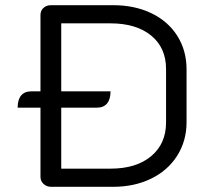

<svg xmlns="http://www.w3.org/2000/svg" viewBox="-20 -720 804 740"><path d="M699 -453V-249Q699 -177 663 -120Q627 -63 562.5 -31.5Q498 0 416 0H177Q160 0 148 -11Q136 -22 136 -38V-305H48Q48 -336 61.5 -352Q75 -368 101 -368H136V-662Q136 -679 147.5 -689.5Q159 -700 177 -700H416Q499 -700 563.5 -669Q628 -638 663.5 -581.5Q699 -525 699 -453ZM620 -454Q620 -536 562.5 -583Q505 -630 406 -630H216V-368H406Q406 -337 392.5 -321Q379 -305 353 -305H216V-70H406Q505 -70 562.5 -118Q620 -166 620 -248Z"/></svg>

Font: K2D Light
Style: Regular
Weight: 300
Designer: Katatrad Aksorn Co.,Ltd.
Foundry: Cadson Demak Co.,Ltd.
Version: Version 1.000; ttfautohint (v1.6)